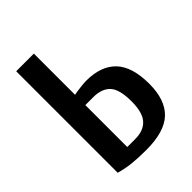

<svg xmlns="http://www.w3.org/2000/svg" viewBox="-204 -806 923 923"><g transform="rotate(-45 257.5 -345.0)"><path d="M245 10Q189 10 148.5 5.5Q108 1 70 -10V-700H190V-420Q209 -424 236.5 -427Q264 -430 275 -430Q376 -430 428 -375.5Q480 -321 480 -205Q480 -96 424.5 -43Q369 10 245 10ZM190 -65H245Q301 -65 330.5 -97.5Q360 -130 360 -205Q360 -288 330.5 -319Q301 -350 245 -350H190Z"/></g></svg>

Font: Cuprum
Style: Regular
Weight: 400
Designer: Jovanny Lemonad
Foundry: Jovanny Lemonad
Version: Version 3.000